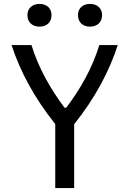

<svg xmlns="http://www.w3.org/2000/svg" viewBox="-20 -960 660 980"><path d="M358.5 0V-326C465 -458.5 538.5 -597.5 581 -730H487C451.5 -613.5 391 -506.5 318 -410H309.5C237 -506.5 176.5 -613.5 140.5 -730H39C82.5 -596.5 155 -460 262 -327V0ZM181.5 -824C218 -824 243 -846 243 -882.5C243 -918.5 218 -940 181.5 -940C145.5 -940 120 -918.5 120 -882.5C120 -846 145.5 -824 181.5 -824ZM439.5 -824C475.5 -824 501 -846 501 -882.5C501 -918.5 475.5 -940 439.5 -940C403 -940 378 -918.5 378 -882.5C378 -846 403 -824 439.5 -824Z"/></svg>

Font: Monaspace Argon
Style: Regular
Weight: 400
Designer: Riley Cran & the Lettermatic Team
Foundry: Lettermatic
Version: Version 1.200 (Monaspace Argon)